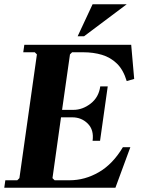

<svg xmlns="http://www.w3.org/2000/svg" viewBox="-23 -880 662 900"><path d="M553 -190H588L518 0H-3L2 -35H58L68 -45L150 -625L140 -635H86L91 -670H592L606 -510L571 -500Q555 -553 525 -582Q495 -611 455 -623Q415 -635 367 -635H315L305 -625L268 -365H321Q364 -365 402 -394.5Q440 -424 447 -475H482L446 -220H411Q418 -271 388.5 -300.5Q359 -330 316 -330H263L223 -45L233 -35H303Q375 -35 440.5 -73Q506 -111 553 -190ZM571 -860 371 -710H341L411 -860Z"/></svg>

Font: Brygada 1918
Style: Bold Italic
Weight: 700
Italic angle: -8°
Designer: Mateusz Machalski | Borys Kosmynka | Przemek Hoffer
Foundry: NIEPODLEGLA 2018
Version: Version 3.006